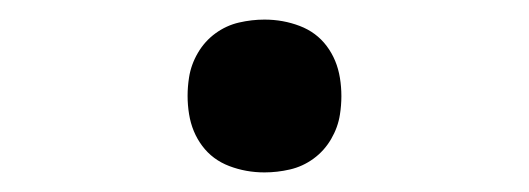

<svg xmlns="http://www.w3.org/2000/svg" viewBox="-20 -438 540 196"><path d="M250 -262Q231 -262 214 -268.5Q197 -275 186.5 -289Q176 -303 173 -321.5Q170 -340 173 -359Q175 -372 182 -384Q189 -396 200 -404Q211 -412 224 -415Q237 -418 250 -418Q269 -418 286 -411.5Q303 -405 313.5 -391Q324 -377 327 -358.5Q330 -340 327 -321Q325 -308 318 -296Q311 -284 300 -276Q289 -268 276 -265Q263 -262 250 -262Z"/></svg>

Font: Iosevka Web
Style: Italic
Weight: 400
Italic angle: -9°
Monospace: yes
Designer: Belleve Invis
Foundry: Belleve Invis
Version: Version 28.0.3; ttfautohint (v1.8.3)